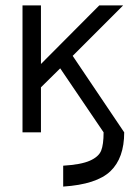

<svg xmlns="http://www.w3.org/2000/svg" viewBox="-20 -488 498 708"><path d="M63 0V-468H131V-252L346 -468H434L248 -282L438 0Q438 95 387 143.5Q336 192 213 200V123Q279 119 311.5 104.5Q344 90 353 67.5Q362 45 362 0L202 -236L131 -166V0Z"/></svg>

Font: Didact Gothic
Style: Regular
Weight: 400
Designer: Daniel Johnson
Foundry: Daniel Johnson
Version: Version 2.101;PS 002.101;hotconv 1.0.88;makeotf.lib2.5.64775